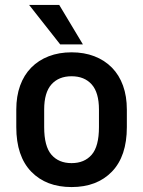

<svg xmlns="http://www.w3.org/2000/svg" viewBox="-20 -750 580 778"><path d="M270 8Q167 8 106.5 -54.5Q46 -117 46 -235V-306Q46 -360 61.5 -403Q77 -446 106.5 -476Q136 -506 177.5 -522Q219 -538 270 -538Q321 -538 362.5 -522Q404 -506 433.5 -476Q463 -446 478.5 -403Q494 -360 494 -306V-235Q494 -117 433.5 -54.5Q373 8 270 8ZM270 -89Q322 -89 351.5 -123Q381 -157 381 -235V-306Q381 -375 351.5 -408Q322 -441 270 -441Q218 -441 188.5 -408Q159 -375 159 -306V-235Q159 -157 188.5 -123Q218 -89 270 -89ZM98 -730H220L316 -570H224Z"/></svg>

Font: Golos UI Medium
Style: Regular
Weight: 500
Designer: A.Korolkova, Vitaly Kuzmin
Foundry: ParaType Ltd
Version: Version 2.000